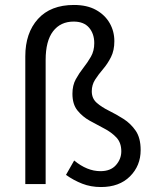

<svg xmlns="http://www.w3.org/2000/svg" viewBox="-20 -742 616 774"><path d="M387 12Q346 12 311.5 -1.5Q277 -15 246 -37L279 -95Q331 -52 385 -52Q426 -52 447.5 -76.5Q469 -101 469 -132Q469 -167 449 -188Q429 -209 400 -224Q371 -239 341.5 -255.5Q312 -272 292 -297Q272 -322 272 -364Q272 -398 285.5 -422.5Q299 -447 316 -468.5Q333 -490 346.5 -513.5Q360 -537 360 -568Q360 -606 339 -630.5Q318 -655 277 -655Q224 -655 194 -616Q164 -577 164 -500V0H82V-515Q82 -609 133 -665.5Q184 -722 278 -722Q331 -722 367 -702Q403 -682 422 -649Q441 -616 441 -576Q441 -539 427.5 -512Q414 -485 395.5 -463.5Q377 -442 363.5 -421Q350 -400 350 -374Q350 -345 370 -327.5Q390 -310 419.5 -295.5Q449 -281 478 -262.5Q507 -244 527 -215Q547 -186 547 -137Q547 -74 504 -31Q461 12 387 12Z"/></svg>

Font: .
Style: 
Weight: 400
Designer: Paul D. Hunt, Dalton Maag
Foundry: Dalton Maag Ltd
Version: Version 1.200